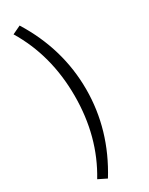

<svg xmlns="http://www.w3.org/2000/svg" viewBox="-259 -862 855 1104"><g transform="rotate(-30 169.0 -310.0)"><path d="M98.6 197.3 43 169.9Q170.9 -41 170.9 -310.5Q170.9 -580.1 43 -792L98.6 -818.4Q247.1 -579.1 247.1 -310.5Q247.1 -43 98.6 197.3Z"/></g></svg>

Font: Bpmf Zihi Sans Regular
Style: Regular
Weight: 400
Foundry: But Ko
Version: Version 1.320